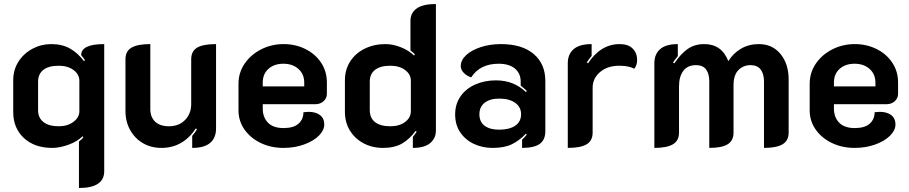

<svg xmlns="http://www.w3.org/2000/svg" viewBox="-20 -729 4538 958"><path d="M500 125Q500 209 374 209V-23Q389 -34 396 -44L392 -49Q366 -23 322 -7Q278 9 241 9Q152 9 99 -40.5Q46 -90 46 -170V-329Q46 -381 72.5 -422Q99 -463 142.5 -486Q186 -509 236 -509Q290 -509 329 -487Q368 -465 399 -424L404 -428Q401 -434 395 -441Q389 -448 385 -454Q385 -509 500 -509ZM170 -321V-179Q170 -141 197 -120Q224 -99 273 -99Q317 -99 346.5 -121Q376 -143 376 -174V-326Q376 -358 347 -379.5Q318 -401 273 -401Q223 -401 196.5 -380.5Q170 -360 170 -321Z M1058 -88Q1058 -41 1028.5 -16Q999 9 939 9V-51Q952 -66 963 -84L957 -88Q893 9 785 9Q734 9 693.5 -14.5Q653 -38 629.5 -80Q606 -122 606 -175V-433Q606 -474 636.5 -491.5Q667 -509 730 -509V-184Q730 -145 754 -122Q778 -99 823 -99Q873 -99 903.5 -130.5Q934 -162 934 -209V-433Q934 -474 964 -491.5Q994 -509 1058 -509Z M1170 -178V-311Q1170 -367 1201 -412Q1232 -457 1283.5 -483Q1335 -509 1395 -509Q1454 -509 1503.5 -484.5Q1553 -460 1582 -416.5Q1611 -373 1611 -317V-261Q1611 -239 1594.5 -224Q1578 -209 1553 -209H1291V-187Q1291 -144 1317 -117Q1343 -90 1395 -90Q1445 -90 1469.5 -112Q1494 -134 1494 -169Q1512 -171 1519 -171Q1556 -171 1577 -154.5Q1598 -138 1598 -108Q1598 -79 1571 -52Q1544 -25 1497 -8Q1450 9 1394 9Q1332 9 1281 -15.5Q1230 -40 1200 -82.5Q1170 -125 1170 -178ZM1498 -298V-317Q1498 -359 1469 -385Q1440 -411 1394 -411Q1348 -411 1319.5 -385.5Q1291 -360 1291 -317V-298Z M1701 -171V-329Q1701 -381 1727 -422Q1753 -463 1799.5 -486Q1846 -509 1903 -509Q1940 -509 1979.5 -493.5Q2019 -478 2046 -452L2050 -457Q2045 -465 2028 -477V-625Q2028 -665 2059.5 -687Q2091 -709 2155 -709V-77Q2155 -40 2127 -15.5Q2099 9 2040 9V-46Q2053 -62 2059 -72L2054 -76Q2023 -34 1985.5 -12.5Q1948 9 1891 9Q1837 9 1794 -14Q1751 -37 1726 -77.5Q1701 -118 1701 -171ZM2030 -175V-326Q2030 -358 2001.5 -379.5Q1973 -401 1927 -401Q1878 -401 1851.5 -380.5Q1825 -360 1825 -322V-180Q1825 -140 1851.5 -119.5Q1878 -99 1928 -99Q1973 -99 2001.5 -120.5Q2030 -142 2030 -175Z M2251 -158Q2251 -210 2278 -248.5Q2305 -287 2351.5 -307.5Q2398 -328 2454 -328Q2500 -328 2536.5 -313.5Q2573 -299 2604 -270L2609 -275Q2600 -284 2578 -302V-322Q2578 -363 2549 -387Q2520 -411 2468 -411Q2375 -411 2331 -343Q2309 -350 2294 -365.5Q2279 -381 2279 -399Q2279 -429 2306 -454Q2333 -479 2379 -494Q2425 -509 2479 -509Q2585 -509 2643 -459.5Q2701 -410 2701 -325V-75Q2701 -31 2673 -11Q2645 9 2585 9V-32Q2602 -49 2608 -57L2604 -62Q2571 -27 2533.5 -9Q2496 9 2438 9Q2387 9 2344.5 -11Q2302 -31 2276.5 -68.5Q2251 -106 2251 -158ZM2580 -159Q2580 -195 2550.5 -216Q2521 -237 2471 -237Q2425 -237 2398.5 -216.5Q2372 -196 2372 -159Q2372 -121 2398 -101.5Q2424 -82 2470 -82Q2522 -82 2551 -102Q2580 -122 2580 -159Z M2937 -291V-67Q2937 -27 2907 -9Q2877 9 2813 9V-413Q2813 -459 2842.5 -484Q2872 -509 2932 -509V-450Q2917 -433 2908 -417L2914 -413Q2977 -509 3072 -509Q3115 -509 3137 -486.5Q3159 -464 3159 -430Q3159 -404 3145 -386Q3118 -401 3070 -401Q3011 -401 2974 -369.5Q2937 -338 2937 -291Z M3245 -413Q3245 -459 3274 -484Q3303 -509 3362 -509V-449Q3344 -427 3338 -417L3345 -413Q3376 -460 3411 -484.5Q3446 -509 3494 -509Q3581 -509 3614 -424Q3639 -464 3678 -486.5Q3717 -509 3766 -509Q3834 -509 3874.5 -459.5Q3915 -410 3915 -333V-67Q3915 -27 3884.5 -9Q3854 9 3792 9V-323Q3792 -360 3775.5 -382Q3759 -404 3725 -404Q3689 -404 3664.5 -379.5Q3640 -355 3640 -303V-67Q3640 -27 3610.5 -9Q3581 9 3519 9V-323Q3519 -361 3503 -382.5Q3487 -404 3453 -404Q3411 -404 3389.5 -375.5Q3368 -347 3368 -298V-67Q3368 -27 3337.5 -9Q3307 9 3245 9Z M4020 -178V-311Q4020 -367 4051 -412Q4082 -457 4133.5 -483Q4185 -509 4245 -509Q4304 -509 4353.5 -484.5Q4403 -460 4432 -416.5Q4461 -373 4461 -317V-261Q4461 -239 4444.5 -224Q4428 -209 4403 -209H4141V-187Q4141 -144 4167 -117Q4193 -90 4245 -90Q4295 -90 4319.5 -112Q4344 -134 4344 -169Q4362 -171 4369 -171Q4406 -171 4427 -154.5Q4448 -138 4448 -108Q4448 -79 4421 -52Q4394 -25 4347 -8Q4300 9 4244 9Q4182 9 4131 -15.5Q4080 -40 4050 -82.5Q4020 -125 4020 -178ZM4348 -298V-317Q4348 -359 4319 -385Q4290 -411 4244 -411Q4198 -411 4169.5 -385.5Q4141 -360 4141 -317V-298Z"/></svg>

Font: K2D
Style: Bold
Weight: 700
Designer: Katatrad Aksorn Co.,Ltd.
Foundry: Cadson Demak Co.,Ltd.
Version: Version 1.000; ttfautohint (v1.6)